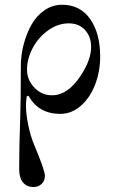

<svg xmlns="http://www.w3.org/2000/svg" viewBox="-20 -459 476 787"><path d="M58.6 234.4Q58.6 142.1 63 17.6Q65.4 -44.4 65.4 -187.5Q65.4 -231.9 76.7 -275.9Q87.9 -319.8 108.4 -356.7Q128.9 -393.6 161.9 -416.5Q194.8 -439.5 234.4 -439.5Q308.6 -439.5 349.6 -381.1Q390.6 -322.8 390.6 -227.1Q390.6 -165.5 369.6 -111.6Q348.6 -57.6 310.8 -24.9Q272.9 7.8 227.5 7.8Q137.2 7.8 96.7 -66.9L89.4 -64Q86.4 -39.6 86.4 -26.4Q86.4 7.8 95.9 54.2Q105.5 100.6 120.1 134.8Q164.1 239.3 164.1 261.7Q164.1 282.2 150.6 294.9Q137.2 307.6 118.2 307.6Q89.4 307.6 74 288.6Q58.6 269.5 58.6 234.4ZM90.8 -172.9Q90.8 -131.3 120.8 -99.9Q150.9 -68.4 193.4 -68.4Q257.8 -68.4 310.5 -148.4Q353.5 -213.4 353.5 -266.6Q353.5 -308.6 328.6 -335.9Q303.7 -363.3 261.7 -363.3Q218.3 -363.3 178.2 -335.2Q138.2 -307.1 114.5 -262.9Q90.8 -218.8 90.8 -172.9Z"/></svg>

Font: Theano Didot
Style: Regular
Weight: 400
Designer: Alexey Kryukov
Version: Version 2.0